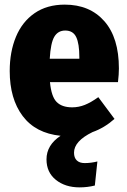

<svg xmlns="http://www.w3.org/2000/svg" viewBox="-20 -571 551 830"><path d="M490 -216H196Q202 -153 225 -130Q248 -107 292 -107Q320 -107 346.5 -117.5Q373 -128 405 -151L475 -57Q431 -18 380 0Q300 39 300 89Q300 111 312 122.5Q324 134 346 134Q373 134 401 127L390 231Q358 239 324 239Q262 239 221.5 206.5Q181 174 181 118Q181 56 242 16Q134 5 78 -69.5Q22 -144 22 -264Q22 -347 49 -412Q76 -477 129.5 -514Q183 -551 260 -551Q368 -551 431 -479.5Q494 -408 494 -275Q494 -250 490 -216ZM323 -324Q323 -382 309.5 -410.5Q296 -439 262 -439Q231 -439 215 -412.5Q199 -386 195 -317H323Z"/></svg>

Font: Fira Sans Condensed ExtraBold
Style: Regular
Weight: 800
Width: 3
Designer: Carrois Corporate & Edenspiekermann AG
Foundry: Carrois Corporate GbR & Edenspiekermann AG
Version: Version 4.203